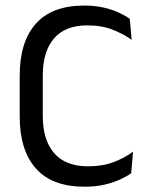

<svg xmlns="http://www.w3.org/2000/svg" viewBox="-20 -671 548 702"><path d="M289.2 11.7Q170.4 11.7 111.3 -54.9Q52.1 -121.6 52.1 -244.2V-395.7Q52.1 -518 111.1 -584.4Q170.1 -650.7 288.2 -650.7Q326.1 -650.7 357.4 -643.7Q388.6 -636.7 413 -625.5Q437.4 -614.3 454.5 -602.3L461.4 -525.4Q431.8 -546.5 392.2 -562.3Q352.5 -578.2 298.8 -578.2Q218.4 -578.2 177.4 -530.4Q136.4 -482.6 136.4 -394.6V-246.9Q136.4 -159.4 178 -111.1Q219.5 -62.9 302.2 -62.9Q355.2 -62.9 395.7 -78.4Q436.3 -94 466.4 -116.5L459.6 -37.5Q442.5 -25.5 417.5 -14.1Q392.5 -2.7 360.3 4.5Q328.1 11.7 289.2 11.7Z"/></svg>

Font: Anek Odia Medium
Style: Regular
Weight: 500
Designer: Yesha Goshar & Mahesh Sahu (Odia), Yesha Goshar (Latin)
Foundry: Ek Type
Version: Version 1.003